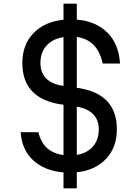

<svg xmlns="http://www.w3.org/2000/svg" viewBox="-20 -920 740 1040"><path d="M188 -204Q213 -95 324 -80V-353L307 -355Q101 -388 101 -579Q101 -678 161.5 -740.5Q222 -803 324 -813V-900H396V-814Q500 -805 562 -743Q624 -681 630 -576H536Q510 -703 396 -720V-444L407 -443Q613 -410 613 -220Q613 -121 554 -59Q495 3 396 13V100H324V14Q221 5 159.5 -52Q98 -109 92 -204ZM321 -455H324V-719Q266 -710 232.5 -673.5Q199 -637 199 -579Q199 -474 321 -455ZM515 -220Q515 -271 484 -302Q453 -333 396 -342V-81Q451 -90 483 -126Q515 -162 515 -220Z"/></svg>

Font: Martian Mono Light
Style: Regular
Weight: 300
Monospace: yes
Designer: Roman Shamin
Foundry: Evil Martians
Version: Version 1.000; ttfautohint (v1.8.4.7-5d5b)